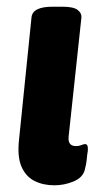

<svg xmlns="http://www.w3.org/2000/svg" viewBox="-20 -545 288 573"><path d="M142 8Q109 8 83 -5Q57 -18 44 -48Q31 -78 37 -130L74 -493Q77 -525 137 -525H166Q199 -525 211.5 -515.5Q224 -506 223 -493L185 -139Q181 -109 207 -109Q216 -109 223 -112Q230 -115 234 -115Q244 -115 242 -94Q240 -84 239 -70.5Q238 -57 233 -38Q227 -15 199.5 -3.5Q172 8 142 8Z"/></svg>

Font: Asap Semi Condensed Semi Condensed Regular
Style: Bold Italic
Weight: 700
Width: 4
Italic angle: -6°
Designer: Pablo Cosgaya
Foundry: Omnibus-Type
Version: Version 3.001; ttfautohint (v1.8.4.7-5d5b)